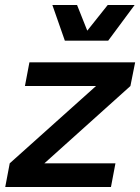

<svg xmlns="http://www.w3.org/2000/svg" viewBox="-20 -750 563 770"><path d="M1 0H425L443 -95H158L503 -405L522 -500H98L80 -405H365L19 -95ZM240 -587H414L520 -730H412L330 -627L289 -730H190Z"/></svg>

Font: Uncut Sans Semibold Italic
Style: Regular
Weight: 600
Italic angle: -11°
Designer: Kasper Nordkvist
Foundry: UNCUT.wtf
Version: Version 1.304;Glyphs 3.2 (3246)